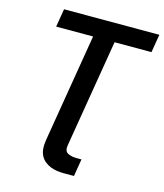

<svg xmlns="http://www.w3.org/2000/svg" viewBox="-133 -826 962 1129"><g transform="rotate(15 347.5 -261.0)"><path d="M115.1 -727.3H695.3L676.8 -616.8H452.1L342.7 41.9Q337 76.3 359.7 88.1Q381.4 99.1 413 99.1H442.5L425.1 204.5H361.9Q341.6 204.5 321 201.5Q300.4 198.5 281.8 191.1Q263.1 183.6 247.5 171.3Q231.9 159.1 221.6 140.3Q201.7 104.8 212 41.9L321.4 -616.8H96.6Z"/></g></svg>

Font: Inter P Semi Bold
Style: Italic
Weight: 600
Italic angle: 9.39999°
Designer: Rasmus Andersson
Foundry: rsms
Version: Version 3.018;git-588b23468